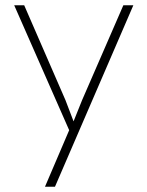

<svg xmlns="http://www.w3.org/2000/svg" viewBox="-20 -490 560 730"><path d="M189 220H151L243 5L34 -470H72L229 -109L266 -12H253L292 -109L449 -470H487Z"/></svg>

Font: Kreadon
Style: Regular
Weight: 400
Designer: kohakuno
Foundry: StudioGnu
Version: Version 1.000;Glyphs 3.1.2 (3151)